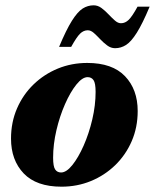

<svg xmlns="http://www.w3.org/2000/svg" viewBox="-20 -688 584 723"><path d="M308.5 -451Q403 -451 450.8 -401Q498.5 -351 498.5 -270Q498.5 -208.5 476 -156.5Q453.5 -104.5 413.8 -66Q374 -27.5 322.2 -6.2Q270.5 15 211.5 15Q117 15 69.2 -35Q21.5 -85 21.5 -166Q21.5 -227.5 44 -279.5Q66.5 -331.5 106.2 -370Q146 -408.5 197.8 -429.8Q249.5 -451 308.5 -451ZM210 -38.5Q230 -38.5 252.5 -66.5Q275 -94.5 295 -139.8Q315 -185 327.5 -238.2Q340 -291.5 340 -342Q340 -375 332.2 -386.2Q324.5 -397.5 310 -397.5Q290 -397.5 267.5 -369.5Q245 -341.5 225 -296.2Q205 -251 192.5 -197.8Q180 -144.5 180 -94Q180 -61 187.8 -49.8Q195.5 -38.5 210 -38.5ZM543.5 -663Q516.5 -598.5 495.2 -564.8Q474 -531 454.8 -518.8Q435.5 -506.5 413.5 -506.5Q397.5 -506.5 383.8 -516.8Q370 -527 357.5 -540.2Q345 -553.5 333.5 -563.8Q322 -574 310.5 -574Q294.5 -574 281.5 -561.2Q268.5 -548.5 248 -511.5H202.5Q229.5 -576 250.8 -609.8Q272 -643.5 291.2 -655.8Q310.5 -668 332.5 -668Q348.5 -668 362.2 -657.8Q376 -647.5 388.5 -634.2Q401 -621 412.5 -610.8Q424 -600.5 435.5 -600.5Q451.5 -600.5 464.8 -613.5Q478 -626.5 498 -663Z"/></svg>

Font: Newsreader 16pt ExtraBold
Style: Italic
Weight: 800
Italic angle: -17°
Designer: Hugues Gentile
Foundry: Production Type
Version: Version 1.003; ttfautohint (v1.8.3)